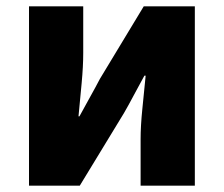

<svg xmlns="http://www.w3.org/2000/svg" viewBox="-20 -589 710 609"><path d="M72 0V-569H244V-421Q244 -379 239 -325.5Q234 -272 229 -220H232Q246 -246 265 -280Q284 -314 297 -339L436 -569H598V0H426V-148Q426 -190 431.5 -243.5Q437 -297 442 -349H438Q424 -324 405.5 -289Q387 -254 373 -230L233 0Z"/></svg>

Font: Noto Sans SC Black
Style: Regular
Weight: 900
Designer: Ryoko NISHIZUKA  (kana, bopomofo & ideographs); Paul D. Hunt (Latin, Greek & Cyrillic); Sandoll Communications , Soo-you
Foundry: Adobe
Version: Version 2.004-H2;hotconv 1.0.118;makeotfexe 2.5.65603